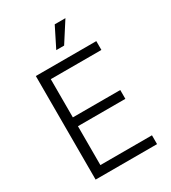

<svg xmlns="http://www.w3.org/2000/svg" viewBox="-223 -1055 1041 1168"><g transform="rotate(-30 297.5 -471.0)"><path d="M96.2 0V-727.5H521V-665.5H165.5V-397H498.5V-335H165.5V-62H527.8V0ZM282.7 -801.8 353 -942.4H428.2L337.9 -801.8Z"/></g></svg>

Font: Inter Light
Style: Regular
Weight: 300
Designer: Rasmus Andersson
Foundry: rsms
Version: Version 4.000;git-a52131595